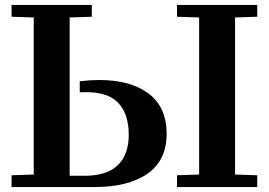

<svg xmlns="http://www.w3.org/2000/svg" viewBox="-20 -760 1092 780"><path d="M503 -212Q503 -301 456.5 -346Q410 -391 304 -385V-430Q349 -435 383 -435Q510 -435 583.5 -380Q657 -325 657 -216Q657 -109 579.5 -54.5Q502 0 361 0H27V-48L117 -51V-689L27 -692V-740H353V-692L263 -689V-46H324Q414 -46 458.5 -89Q503 -132 503 -212ZM699 -48 789 -51V-689L699 -692V-740H1025V-692L935 -689V-51L1025 -48V0H699Z"/></svg>

Font: Minipax
Style: Bold
Weight: 600
Designer: Raphaël Ronot, Igor Stepanchenko (Cyrillic)
Foundry: steppetype
Version: Version 1.002